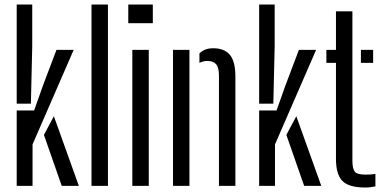

<svg xmlns="http://www.w3.org/2000/svg" viewBox="-20 -820 1683 847"><path d="M53.7 0V-332.7H130.5L170.8 -446.1L229.1 -600H305L123.6 -182.9V0ZM53.7 -362.7V-800H122.2V-616.6L116.3 -362.7ZM173.8 -225 217.7 -307.3 327.8 0H252.3Z M383.7 0V-800H456.2V0Z M545.9 -717.6V-800H654.2V-717.6ZM563.8 0V-600H636.3V0Z M743.2 0V-600H815.7V0ZM945.9 0V-489.8Q945.5 -522.7 933.3 -536.9Q921.1 -551.1 894.3 -551.1Q884.9 -551.1 876.4 -548.9Q867.8 -546.7 859.8 -542.7V-584.4Q871.3 -595.6 885.8 -601.4Q900.4 -607.2 920.7 -607.2Q968.9 -607.2 993.4 -578.9Q1017.9 -550.7 1018.4 -484.7V0Z M1123.2 0V-332.7H1200L1240.3 -446.1L1298.6 -600H1374.5L1193.1 -182.9V0ZM1123.2 -362.7V-800H1191.7V-616.6L1185.8 -362.7ZM1243.3 -225 1287.2 -307.3 1397.3 0H1321.8Z M1419.8 -542.6V-600H1462.1V-770H1534.6V-111.7Q1534.6 -76.3 1544.8 -63Q1554.9 -49.7 1592.4 -49.7Q1606.3 -49.7 1615.4 -50.4Q1624.5 -51.1 1636.1 -52.7V2.2Q1626.4 4.4 1614.8 5.8Q1603.2 7.2 1591.3 7.2Q1518.1 7.2 1490.1 -22.2Q1462.1 -51.6 1462.1 -118.7V-542.6ZM1572.1 -542.6V-600H1626.1V-542.6Z"/></svg>

Font: Big Shoulders Stencil Thin
Style: Regular
Weight: 100
Designer: Patric King
Foundry: XO Type Co
Version: Version 2.001